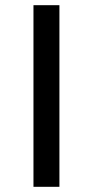

<svg xmlns="http://www.w3.org/2000/svg" viewBox="-20 -720 358 740"><path d="M109 0V-700H209V0Z"/></svg>

Font: MOST Montserrat Medium
Style: Regular
Weight: 500
Designer: Julieta Ulanovsky
Foundry: Julieta Ulanovsky
Version: Version 8.000;March 11, 2024;FontCreator 15.0.0.2926 64-bit